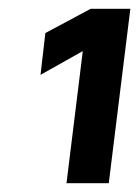

<svg xmlns="http://www.w3.org/2000/svg" viewBox="-20 -720 316 436"><path d="M168 -604 72 -550 83 -645 186 -700H276L227 -304H131Z"/></svg>

Font: Haskoy ExtraBold
Style: Italic
Weight: 800
Designer: Ertekin Erdin
Foundry: Ertekin Erdin
Version: Version 2.000; ttfautohint (v1.8.4.7-5d5b)